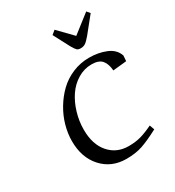

<svg xmlns="http://www.w3.org/2000/svg" viewBox="-157 -726 756 828"><g transform="rotate(-30 221.0 -312.0)"><path d="M64.9 -176.8Q64.9 -214.8 75.9 -253.9Q86.9 -293 108.2 -328.4Q129.4 -363.8 158.2 -391.6Q187 -419.4 226.1 -435.8Q265.1 -452.1 308.1 -452.1Q354.5 -452.1 392.3 -436.5Q430.2 -420.9 441.9 -386.2L439.9 -358.9L372.1 -352.1Q369.6 -386.2 354.2 -404.1Q338.9 -421.9 303.2 -421.9Q266.1 -421.9 233.9 -402.3Q201.7 -382.8 179.9 -350.6Q158.2 -318.4 146 -277.3Q133.8 -236.3 133.8 -193.8Q133.8 -120.6 170.7 -78.4Q207.5 -36.1 267.1 -36.1Q301.3 -36.1 328.1 -43.7Q355 -51.3 389.2 -67.9L397.9 -43.9Q343.8 -15.6 310.1 -4.4Q276.4 6.8 231 6.8Q157.7 6.8 111.3 -43.9Q64.9 -94.7 64.9 -176.8ZM221.2 -615.2 240.2 -630.9 308.1 -561 397.9 -630.9 411.1 -615.2 348.1 -537.1Q332.5 -518.6 322.5 -511.7Q312.5 -504.9 298.8 -504.9Q286.6 -504.9 280.8 -510Q274.9 -515.1 265.1 -532.2Q263.2 -535.6 262.2 -537.1Z"/></g></svg>

Font: Dehuti
Style: Italic
Weight: 400
Version: Version 1.2